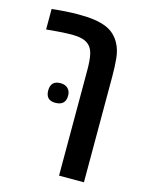

<svg xmlns="http://www.w3.org/2000/svg" viewBox="-101 -702 578 764"><g transform="rotate(15 188.0 -320.0)"><path d="M217.8 0V-435.1Q217.8 -473.6 212.6 -498.3Q207.5 -522.9 192.4 -536.1Q180.2 -546.9 162.6 -551Q145 -555.2 123 -555.2Q104 -555.2 71.3 -553Q38.6 -550.8 17.6 -548.3V-632.8Q48.3 -636.2 75.4 -637.9Q102.5 -639.6 124.5 -639.6Q165.5 -639.6 193.4 -635.5Q221.2 -631.3 243.2 -622.1Q280.8 -606 300.3 -568.4Q313.5 -543.9 316.9 -510.5Q320.3 -477.1 320.3 -435.1V0ZM127.9 -275.9Q88.4 -275.9 88.4 -316.4Q88.4 -356.9 128.9 -356.9Q148.4 -356.9 159.4 -345.9Q170.4 -335 170.4 -316.4Q170.4 -275.9 127.9 -275.9Z"/></g></svg>

Font: Open Sans Condensed SemiBold
Style: Regular
Weight: 600
Width: 3
Designer: Monotype Design Team
Foundry: Monotype Imaging Inc.
Version: Version 3.000; ttfautohint (v1.8.4)